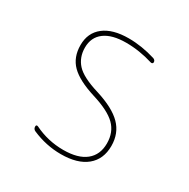

<svg xmlns="http://www.w3.org/2000/svg" viewBox="-129 -646 758 772"><g transform="rotate(30 250.0 -260.0)"><path d="M247.1 -259.8Q168.9 -284.2 134.3 -318.8Q99.6 -353.5 99.6 -410.2Q99.6 -466.8 140.1 -498.5Q180.7 -530.3 254.9 -530.3Q315.4 -530.3 378.9 -510.7Q389.6 -506.8 389.6 -497.1Q389.6 -493.2 386.7 -491.2Q383.8 -489.3 379.9 -490.2Q316.4 -509.8 254.9 -509.8Q189.5 -509.8 154.8 -483.9Q120.1 -458 120.1 -410.2Q120.1 -365.2 147.9 -334.5Q175.8 -303.7 252.9 -280.3Q335 -254.9 372.6 -216.8Q410.2 -178.7 410.2 -120.1Q410.2 -58.6 368.7 -24.4Q327.1 9.8 250 9.8Q181.6 9.8 116.2 -18.6Q105.5 -23.4 105.5 -35.2Q105.5 -44.9 115.2 -41Q178.7 -9.8 250 -9.8Q318.4 -9.8 354 -38.6Q389.6 -67.4 389.6 -120.1Q389.6 -171.9 356.9 -204.1Q324.2 -236.3 247.1 -259.8Z"/></g></svg>

Font: Rounded-X Mgen+ 1mn thin
Style: Regular
Weight: 100
Designer: [Source Han Sans]
Ryoko NISHIZUKA  (kana & ideographs); Paul D. Hunt (Latin, Greek & Cyrillic); Wenlong ZHANG  (bopomofo
Version: Version 1.059.20150602